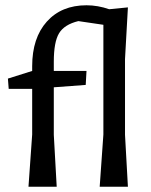

<svg xmlns="http://www.w3.org/2000/svg" viewBox="-20 -708 574 728"><path d="M358 0 372 -198V-614L277 -628Q224 -615 204 -582Q184 -549 184 -474V-439H308L305 -386L184 -377V-197L195 0H88L102 -198V-371H13L10 -410L102 -439V-457Q102 -564 157.5 -626Q213 -688 308 -688Q351 -688 394 -673L465 -680L454 -484V-197L465 0Z"/></svg>

Font: Galdeano
Style: Regular
Weight: 400
Designer: Dario Manuel Muhafara
Foundry: Dario Manuel Muhafara
Version: Version 1.001